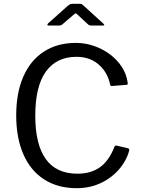

<svg xmlns="http://www.w3.org/2000/svg" viewBox="-20 -977 747 1007"><path d="M378 -752Q428 -752 474.5 -735.5Q521 -719 558 -691Q595 -663 619 -626Q643 -589 649 -547Q651 -538 649.5 -535Q648 -532 642 -532L567 -526Q562 -525 560 -528Q558 -531 557 -536Q543 -600 496.5 -639.5Q450 -679 381 -679Q277 -679 221 -602Q165 -525 165 -370Q165 -220 220 -143Q275 -66 386 -66Q457 -66 504.5 -100Q552 -134 581 -209Q584 -215 593 -213L652 -199Q655 -198 657 -195Q659 -192 657 -185Q649 -156 632.5 -128Q616 -100 592 -75.5Q568 -51 536 -31.5Q504 -12 465.5 -1Q427 10 382 10Q283 10 211.5 -36Q140 -82 102.5 -168Q65 -254 65 -372Q65 -490 102.5 -575.5Q140 -661 210.5 -706.5Q281 -752 378 -752ZM442 -849 388 -899Q380 -907 377 -907Q374 -907 365 -899L307 -849Q302 -845 299 -844Q296 -843 289 -843H235Q229 -843 228.5 -846.5Q228 -850 233 -855L335 -946Q341 -951 346 -954Q351 -957 360 -957H399Q407 -957 411 -953.5Q415 -950 419 -947L520 -855Q534 -843 519 -843H460Q455 -843 450.5 -844Q446 -845 442 -849Z"/></svg>

Font: Libre Franklin Thin
Style: Regular
Weight: 400
Version: Version 3.000